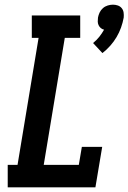

<svg xmlns="http://www.w3.org/2000/svg" viewBox="-20 -801 549 821"><path d="M418 -574 378 -617Q393 -629 404.5 -643.5Q416 -658 425 -674Q417 -676 411 -681Q405 -686 401.5 -693.5Q398 -701 398 -709Q398 -717 399 -726Q401 -737 406 -747.5Q411 -758 420 -766Q429 -774 440.5 -777.5Q452 -781 463 -781Q474 -781 484 -777.5Q494 -774 500.5 -766Q507 -758 508.5 -747.5Q510 -737 509 -726Q505 -704 497.5 -683Q490 -662 478.5 -642.5Q467 -623 451.5 -605.5Q436 -588 418 -574ZM13 0V-96H55L145 -639H116V-735H323V-639H257L167 -96H317L330 -173H417L388 0Z"/></svg>

Font: Iosevka Slab Oblique
Style: Bold
Weight: 700
Italic angle: -9°
Monospace: yes
Designer: Belleve Invis
Foundry: Belleve Invis
Version: Version 11.1.1; ttfautohint (v1.8.3)